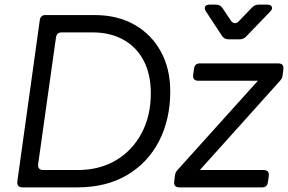

<svg xmlns="http://www.w3.org/2000/svg" viewBox="-20 -810 1245 830"><path d="M77 0Q52 0 55 -26L152 -723Q155 -745 177 -745H387Q489 -745 562.5 -702.5Q636 -660 676 -586Q716 -512 716 -415Q716 -294 667.5 -200Q619 -106 529 -53Q439 0 314 0ZM145 -101Q142 -75 167 -75H317Q410 -75 481 -117Q552 -159 592 -234Q632 -309 632 -407Q632 -488 601.5 -547Q571 -606 514 -638Q457 -670 379 -670H247Q225 -670 222 -648ZM756 0Q730 0 733 -25L736 -49Q737 -65 749 -77L1095 -461H837Q812 -461 815 -487L819 -514Q822 -536 844 -536H1182Q1208 -536 1205 -511L1202 -487Q1201 -471 1189 -459L844 -75H1119Q1145 -75 1142 -49L1138 -22Q1135 0 1113 0ZM968 -640Q949 -640 939 -656L870 -761Q862 -774 867 -782Q872 -790 886 -790H913Q932 -790 942 -775L978 -721Q985 -711 994.5 -710Q1004 -709 1012 -718L1069 -777Q1081 -790 1098 -790H1135Q1151 -790 1155 -780.5Q1159 -771 1148 -760L1045 -653Q1033 -640 1016 -640Z"/></svg>

Font: Pitagon Sans Text
Style: Italic
Weight: 400
Italic angle: -8°
Designer: Travis Tran
Foundry: Pitagon
Version: Version 1.001; ttfautohint (v1.8.4.7-5d5b);gftools[0.9.26]